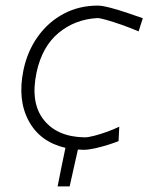

<svg xmlns="http://www.w3.org/2000/svg" viewBox="-20 -525 540 685"><path d="M185.5 140Q192.5 105.5 199.2 71.2Q206 37 213.5 2.5Q123 -18.5 82.5 -93.5Q42 -168.5 63.5 -274Q77.5 -342 114.8 -394.2Q152 -446.5 207 -475.8Q262 -505 328.5 -505Q345 -505 375 -497Q405 -489 436.8 -478.2Q468.5 -467.5 489.5 -460L474.5 -413Q443 -426.5 412.8 -437Q382.5 -447.5 359.5 -454Q336.5 -460.5 328 -460.5Q248.5 -456.5 189.5 -408Q130.5 -359.5 110.5 -267Q87.5 -159 135.8 -97.8Q184 -36.5 282 -35Q295 -35 317 -40.8Q339 -46.5 363 -55.2Q387 -64 405.5 -73L403 -21.5Q389.5 -16 366.8 -8.8Q344 -1.5 319.8 4Q295.5 9.5 278 9.5Q268 9.5 258 8.5Q250.5 41.5 243.2 74.2Q236 107 228.5 140Z"/></svg>

Font: Commissioner Loud ExtraLight
Style: Italic
Weight: 200
Italic angle: -12°
Designer: Kostas Bartsokas
Foundry: Kostas Bartsokas
Version: Version 1.000; ttfautohint (v1.8.3)